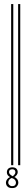

<svg xmlns="http://www.w3.org/2000/svg" viewBox="-20 -832 122 967"><path d="M36.1 0V-811.5H46.9V0ZM71.3 0V-811.5H82V0ZM41 115.2Q31.2 115.2 24.4 112.3Q17.6 108.4 13.7 102.5Q9.8 95.7 9.8 87.9Q9.8 79.1 15.6 71.3Q21.5 63.5 30.3 59.6Q23.4 55.7 18.6 49.8Q14.6 43 14.6 36.1Q14.6 24.4 21.5 17.6Q29.3 10.7 42 10.7Q55.7 10.7 62.5 17.6Q69.3 24.4 69.3 35.2Q69.3 42 64.5 48.8Q59.6 55.7 52.7 59.6Q61.5 63.5 67.4 71.3Q72.3 79.1 72.3 87.9Q72.3 95.7 68.4 101.6Q64.5 108.4 57.6 112.3Q50.8 115.2 41 115.2ZM43.9 55.7Q49.8 51.8 53.7 45.9Q57.6 41 57.6 35.2Q57.6 28.3 53.7 24.4Q48.8 20.5 42 20.5Q34.2 20.5 29.3 24.4Q25.4 28.3 25.4 34.2Q25.4 41 30.3 45.9Q34.2 49.8 43.9 55.7ZM41 105.5Q50.8 105.5 55.7 100.6Q60.5 95.7 60.5 87.9Q60.5 80.1 54.7 73.2Q48.8 67.4 39.1 64.5Q31.2 67.4 26.4 73.2Q21.5 80.1 21.5 86.9Q21.5 94.7 27.3 99.6Q32.2 105.5 41 105.5Z"/></svg>

Font: Libre Barcode EAN13 Text
Style: Regular
Weight: 400
Version: Version 1.008; ttfautohint (v1.8.3)